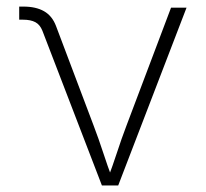

<svg xmlns="http://www.w3.org/2000/svg" viewBox="-20 -566 628 586"><path d="M291 0 109.4 -472.2Q102.1 -490.7 87.9 -498.3Q73.7 -505.9 50.3 -505.9H38.6V-545.9H51.3Q89.8 -545.9 114.5 -531.7Q139.2 -517.6 150.9 -486.8L265.6 -183.1Q281.2 -142.1 294.7 -100.8Q308.1 -59.6 323.2 -19.5H308.6Q323.7 -59.6 337.2 -100.8Q350.6 -142.1 366.2 -183.1L502 -542.5H549.3L340.8 0Z"/></svg>

Font: Inter 16pt ExtraLight
Style: Regular
Weight: 250
Version: Version 4.001;git-66647c0bb